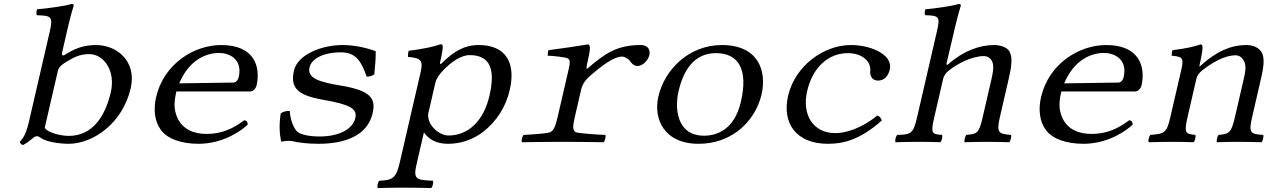

<svg xmlns="http://www.w3.org/2000/svg" viewBox="-20 -718 6440 972"><path d="M317.7 -406C353.8 -427.8 383.5 -444 431.5 -444C506.5 -444 565.9 -359 540.9 -251C511.6 -124 444.9 -30 327.9 -30C289.9 -30 220.6 -46 206.4 -71L272.9 -359C278.2 -382 299.6 -395 317.7 -406ZM307.6 -440C299 -434.4 290.7 -436 295.3 -456L324.6 -583C339.4 -647 352.8 -688 352.8 -688C354.5 -695 351.1 -698 342.1 -698C314.8 -688 208.6 -674 167.9 -671C164.1 -663 162.4 -647 167 -641C237.3 -638 250.1 -637 232.1 -559L126.3 -101C113.5 -45.5 100.2 -20.5 80 0C83.2 8 87.7 15.5 97.6 16C108.3 10 121.5 2 137.8 -12C161.9 -32.8 167.7 -33 189.5 -18C216 0.3 283.7 10 326.7 10C451.7 10 600.7 -94 641.6 -271C673 -407 573.1 -490 466.1 -490C402.1 -490 354.7 -470.8 307.6 -440Z M887.3 -296C938 -416 1024.9 -450 1088.9 -450C1136.9 -450 1210.4 -422 1188.3 -326C1186 -316 1176.3 -300.2 1162.3 -300ZM1216.2 -109C1159.2 -66 1101.2 -40 1026.2 -40C962 -40 906.3 -62 878.7 -120C862.5 -158 857.6 -189 872.9 -255H1247.9C1261.9 -255 1275.8 -272 1278.6 -284C1300.3 -378 1270.1 -490 1100.1 -490C962.1 -490 809.2 -395 770.2 -226C755.9 -164 762.8 -103 794.1 -61C825.7 -16 896.7 10 984.7 10C1078.7 10 1170.7 -29 1234.1 -87C1233.6 -98 1230.9 -108 1216.2 -109Z M1401.2 -144C1392.5 -89 1394.7 -42 1403.2 -1C1415.7 -3 1432.2 -5 1438.2 -5C1446.2 -5 1460 -4.2 1467.5 -2C1484.8 3 1535.2 10 1591.7 10C1725.7 10 1840 -30.5 1866.5 -145C1884 -221 1855.1 -259.9 1703.8 -285C1598.3 -302.5 1534.1 -321 1547 -377C1557 -420 1614.6 -453 1706.6 -453C1785.1 -453 1810.8 -402 1836.2 -330C1852 -329 1866.3 -335 1875 -342C1879.8 -389 1882.6 -427 1882 -459C1850.1 -470.5 1786.1 -490 1715.1 -490C1606.1 -490 1486.8 -441 1468.3 -361C1447.9 -272.5 1487.3 -235.4 1615.2 -213C1752.1 -189 1789.8 -168 1778.7 -120C1766 -65 1698.2 -27 1598.2 -27C1541.2 -27 1497.8 -38 1483.2 -53C1460 -78 1447.6 -128 1447 -156C1433.5 -158 1412.3 -153 1401.2 -144Z M2223.6 -362C2261.2 -401.5 2312.4 -439 2357.4 -439C2467 -439 2486.9 -359 2457.8 -233C2428.5 -106 2350.4 -32 2250.4 -32C2204.1 -32 2142.7 -83 2147.6 -141L2184 -299C2189.3 -322 2207.6 -345.3 2223.6 -362ZM2207.6 -401C2215.2 -434 2223.2 -473 2221 -485C2220.1 -490 2219 -494 2210 -494C2176.3 -482 2128.7 -471 2049.4 -461C2045.8 -454 2044.9 -437 2045.3 -430C2103.9 -424 2124.7 -419 2109.7 -354L2003.5 106C1984.4 189 1962.2 194 1900.5 197C1893.1 203 1887.4 228 1892 234C1934.2 233 1969.3 232 2018.4 232C2075 232 2120.2 233 2163 234C2170.4 228 2176.1 203 2171.5 197C2081.4 193 2071.5 188.6 2090.5 106L2126.1 -48C2150 -13 2188.7 10 2247.7 10C2309.7 10 2372.1 -9 2428 -52C2491.8 -103 2539.9 -173 2560.7 -263C2592.2 -399.5 2541.7 -490 2403.1 -490C2326.7 -490 2272.2 -453.5 2215.7 -397C2211.6 -393 2205.7 -393 2207.6 -401Z M2954.7 -406C2967.3 -460.5 2967.7 -475 2965 -485C2964.1 -490 2962.8 -493 2954.8 -493C2909.1 -485.5 2828.2 -473 2757.1 -464C2753.7 -458 2752 -442 2752.7 -436C2776.2 -436 2846.8 -428 2855.4 -422C2866.6 -414 2866.6 -401 2859 -368L2803.1 -126C2792 -78 2783.6 -59.2 2766.3 -49C2755.3 -42.5 2672.5 -37 2631.1 -35C2623.7 -29 2617.9 -4 2622.5 2C2664.8 1 2790 0 2830 0C2871 0 2992.8 1 3035.5 2C3042.9 -4 3048.7 -29 3044.1 -35C3009.3 -36 2904.9 -43 2894.3 -49C2878.6 -59 2878.8 -77 2890.1 -126L2921.9 -264C2928 -290 2942.1 -311.5 2960.7 -328C3031.2 -390.5 3089.6 -431.5 3128.6 -431.5C3142.6 -431.5 3162.7 -419 3167.9 -411C3176.1 -399 3187.7 -384 3207.7 -384C3233.7 -384 3261.1 -412 3267.4 -439C3272 -459 3267.1 -490 3222.1 -490C3101.1 -490 3040.6 -444.5 2957.3 -374C2946.6 -364.9 2947.1 -373 2954.7 -406Z M3313.1 -230C3286.8 -116 3341.7 10 3516.7 10C3595.7 10 3661.5 -15 3712 -52C3779.3 -101 3819.7 -172 3835.4 -240C3862.2 -356 3822.1 -490 3634.1 -490C3553.1 -490 3480.2 -460 3424.1 -412C3369 -364 3329.3 -300 3313.1 -230ZM3604.7 -449C3718.7 -449 3768.7 -367 3730.9 -203C3697.9 -60 3607.2 -31 3544.2 -31C3407.2 -31 3394.6 -167 3414.9 -255C3437.7 -354 3488.6 -449 3604.7 -449Z M4443.9 -108C4442.2 -118 4431.5 -132 4420.7 -133C4342.7 -68 4260.2 -44 4209.2 -44C4097.2 -44 4038.4 -136 4066.3 -257C4093.3 -374 4170.7 -449 4272.7 -449C4342.7 -449 4390.4 -409 4385.7 -358C4382.8 -328.1 4400.6 -310 4424.6 -310C4454.6 -310 4476 -329.4 4484.7 -367C4489.7 -388.4 4482.8 -412.1 4464.5 -431C4430.5 -466 4361.5 -490 4288.1 -490C4147.1 -490 4004.2 -382 3969.8 -233C3938.6 -98 4006.7 10 4171.7 10C4242.7 10 4330.4 -6 4443.9 -108Z M4754.2 -316.9C4759 -338 4770.9 -350.3 4780.9 -359C4827.5 -396.3 4900.2 -434 4961.2 -434C4981.6 -434 4999.6 -420.9 5005.9 -398C5011.3 -378.2 5007 -351 5000.1 -321L4954.2 -122C4935.5 -41 4925.2 -40 4872.1 -35C4865.7 -29 4859.9 -4 4863.5 2C4899.1 1 4936 0 4970 0C5002 0 5046.8 1 5089.5 2C5095.9 -4 5101.7 -29 5098.1 -35C5040.2 -40 5022.7 -42 5041.2 -122L5087.3 -322C5100 -377 5107.5 -425.5 5091.3 -456C5079.6 -478 5047.1 -490 5012.1 -490C4940.1 -490 4857.4 -461 4780.7 -393C4776.5 -389.2 4769.3 -386 4772.5 -400L4815.6 -583C4830.9 -648 4843.8 -688 4843.8 -688C4845.5 -695 4842.1 -698 4833.1 -698C4805.8 -688 4705.6 -674 4664.9 -671C4661.1 -663 4659.4 -647 4664 -641C4734.5 -639 4740.4 -634 4723.1 -559L4622.2 -122C4603 -39 4589.5 -37 4522.3 -35C4514.9 -29 4509.1 -4 4513.7 2C4553.1 1 4595 0 4638 0C4677 0 4710.5 1 4740.3 2C4747.7 -4 4753.5 -29 4748.9 -35C4699 -39 4690.2 -40 4709.2 -122Z M5367.3 -296C5418 -416 5504.9 -450 5568.9 -450C5616.9 -450 5690.4 -422 5668.3 -326C5666 -316 5656.3 -300.2 5642.3 -300ZM5696.2 -109C5639.2 -66 5581.2 -40 5506.2 -40C5442 -40 5386.3 -62 5358.7 -120C5342.5 -158 5337.6 -189 5352.9 -255H5727.9C5741.9 -255 5755.8 -272 5758.6 -284C5780.3 -378 5750.1 -490 5580.1 -490C5442.1 -490 5289.2 -395 5250.2 -226C5235.9 -164 5242.8 -103 5274.1 -61C5305.7 -16 5376.7 10 5464.7 10C5558.7 10 5650.7 -29 5714.1 -87C5713.6 -98 5710.9 -108 5696.2 -109Z M6061.8 -389C6057.9 -385 6049.6 -375 6052.8 -389C6066.9 -450.1 6069.3 -474.7 6067 -485C6065.9 -489.6 6064.8 -493 6056.8 -493C6026.3 -482 5987.2 -473 5916.1 -464C5912.7 -458 5911 -442 5911.7 -436C5964.5 -431 5974.3 -426 5961 -368L5905.1 -126C5886.2 -44 5875.5 -41.1 5804.1 -35C5796.7 -29 5790.9 -4 5795.5 2C5836.8 1 5876 0 5919 0C5958 0 5980.8 1 6022.5 2C6029.9 -4 6035.7 -29 6031.1 -35C5981.2 -40 5973.2 -44 5992.1 -126L6036.2 -317C6041 -338 6052.8 -350 6062.9 -359C6109.4 -396 6175.1 -438 6236.1 -438C6256.1 -438 6272 -423.9 6280.8 -402C6288.4 -383 6285 -355 6278 -325L6232.1 -126C6213.2 -44 6202.2 -40 6149.1 -35C6142.7 -29 6136.9 -4 6140.5 2C6182.8 1 6206 0 6246 0C6287 0 6323.8 1 6366.5 2C6372.9 -4 6378.7 -29 6375.1 -35C6310 -39.1 6300.2 -44 6319.1 -126L6364.3 -322C6377 -377 6384.6 -427 6365.3 -456C6351.5 -476.7 6325.1 -490 6290.1 -490C6210.1 -490 6138.5 -457 6061.8 -389Z"/></svg>

Font: Linux Libertine Mono O
Style: Mono Oblique
Weight: 400
Italic angle: -13°
Designer: Philipp H. Poll
Foundry: Philipp H. Poll
Version: Version 5.1.7